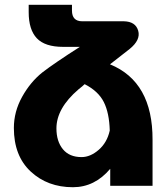

<svg xmlns="http://www.w3.org/2000/svg" viewBox="-20 -777 693 803"><path d="M440 -508Q619 -435 618 -192V0H441V-71Q376 6 285 6Q179 6 108.5 -59.5Q38 -125 38 -242Q38 -310 72.5 -372Q107 -434 157 -474Q209 -514 314 -581H244Q168 -581 134 -617Q100 -653 100 -726V-757H281V-733Q281 -688 324 -688H498Q547 -687 558 -648.5Q569 -610 522 -572ZM321 -120Q358 -120 393 -150.5Q428 -181 439 -231Q437 -305 414 -350.5Q391 -396 334 -425Q326 -417 308 -403Q216 -324 216 -240Q216 -186 243 -153Q270 -120 321 -120Z"/></svg>

Font: Montserrat arm
Style: Bold
Weight: 700
Designer: Julieta Ulanovsky
Foundry: Julieta Ulanovsky
Version: Version 6.000;PS 006.000;hotconv 1.0.88;makeotf.lib2.5.64775